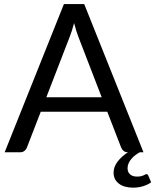

<svg xmlns="http://www.w3.org/2000/svg" viewBox="-20 -736 750 928"><path d="M471.5 -266 359 -557.5Q354 -570.5 348.5 -587.8Q343 -605 338 -624.5Q327.5 -584 316.5 -557L204 -266ZM710.5 145Q695.5 156.5 672.2 163.8Q649 171 623.5 171Q579.5 171 554.2 151.2Q529 131.5 529 98.5Q529 70 548.8 44.5Q568.5 19 598.5 0Q585.5 0 577.5 -6.5Q569.5 -13 565.5 -23L498.5 -196H177L110 -23Q107 -14 98.5 -7Q90 0 77.5 0H2.5L289 -716.5H387L673.5 0H655.5Q645.5 5.5 635 13.2Q624.5 21 616 30.8Q607.5 40.5 602 52.2Q596.5 64 596.5 77Q596.5 96 608.8 106.8Q621 117.5 642 117.5Q653.5 117.5 661 115.8Q668.5 114 673.5 111.8Q678.5 109.5 681.8 107.5Q685 105.5 687.5 105.5Q691 105.5 693.2 107.5Q695.5 109.5 696.5 112Z"/></svg>

Font: Lato 2
Style: Regular
Weight: 400
Designer: Lukasz Dziedzic with Adam Twardoch and Botio Nikoltchev
Foundry: tyPoland Lukasz Dziedzic
Version: Version 2.015; 2015-08-06; http://www.latofonts.com/